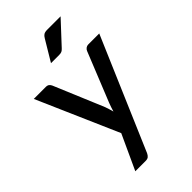

<svg xmlns="http://www.w3.org/2000/svg" viewBox="-269 -809 1061 1061"><g transform="rotate(-45 261.0 -279.0)"><path d="M518 -510 237 145Q231.5 156.5 223.8 163Q216 169.5 200 169.5H120.5L214.5 -34.5L6.5 -510H100Q113.5 -510 120.8 -503.8Q128 -497.5 131.5 -489L253 -199.5Q257.5 -187 261.2 -174.8Q265 -162.5 268.5 -149.5Q272.5 -162.5 276.5 -175Q280.5 -187.5 285.5 -200L402 -489Q405.5 -498 413.8 -504Q422 -510 432 -510ZM434 -728 313.5 -598.5Q305.5 -589.5 297.8 -586Q290 -582.5 277.5 -582.5H213.5L286 -703.5Q293 -716 302.2 -722Q311.5 -728 329.5 -728Z"/></g></svg>

Font: Lato SemiBold
Style: Regular
Weight: 600
Designer: Lukasz Dziedzic with Adam Twardoch and Botio Nikoltchev
Foundry: tyPoland Lukasz Dziedzic
Version: Version 2.015; 2015-08-06; http://www.latofonts.com/